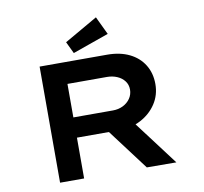

<svg xmlns="http://www.w3.org/2000/svg" viewBox="-96 -1034 1209 1140"><g transform="rotate(-10 508.0 -464.5)"><path d="M175 0V-700H582Q659 -700 715.5 -672.5Q772 -645 803 -595Q834 -545 834 -479Q834 -413 799.5 -360.5Q765 -308 706.5 -277Q648 -246 576 -246H320V0ZM698 0 460 -316 618 -341 876 1ZM320 -368H559Q592 -368 619.5 -381.5Q647 -395 663.5 -419Q680 -443 680 -473Q680 -502 663.5 -524Q647 -546 619 -558Q591 -570 558 -570H320ZM389 -744 355 -815 555 -930 607 -821Z"/></g></svg>

Font: Lexend Zetta SemiBold
Style: Regular
Weight: 600
Designer: Bonnie Shaver-Troup, Thomas Jockin
Foundry: Lexend
Version: Version 1.007